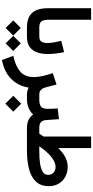

<svg xmlns="http://www.w3.org/2000/svg" viewBox="506 -1228 988 2041"><g transform="rotate(90 1000.5 -208.0)"><path d="M67.9 -222.7C67.9 -73.7 131.3 0 272.5 0H284.7V-131.3H272.5C240.2 -131.3 218.8 -139.2 207.5 -154.3C196.3 -169.4 190.4 -195.3 190.4 -231.9V-682.1H67.9Z M369.6 0C416 0 453.1 -9.8 480 -29.3C534.2 -68.4 554.7 -138.2 554.7 -223.6C554.7 -276.4 546.9 -335.9 534.7 -395L415 -364.3C426.3 -314.9 438 -260.7 438 -216.3C438 -191.4 433.1 -171.4 423.8 -155.3C414.1 -139.2 396 -131.3 369.6 -131.3H264.2V0ZM361.3 145.5 441.4 226.6 522.5 145.5 441.4 65.4ZM197.3 145.5 277.3 226.6 358.4 145.5 277.3 65.4Z M1002.4 0V-131.3H983.4C939.9 -131.3 918.5 -161.1 907.2 -205.6L878.9 -314.5L757.8 -274.4C768.6 -242.7 778.3 -209 787.1 -173.3C795.4 -137.7 799.8 -105 799.8 -75.7C799.8 -10.7 780.3 38.1 741.2 71.8C701.7 105.5 646 129.9 573.7 145.5L618.7 265.6C705.1 249 772.5 215.8 821.3 165.5C870.1 115.2 900.4 53.7 912.1 -19C929.7 -7.8 957 0 988.8 0Z M982.4 0H1039.6C1101.6 0 1158.7 -23.9 1197.3 -65.4C1226.6 -26.4 1271.5 0 1337.9 0H1349.1V-131.3H1338.9C1284.2 -131.3 1260.3 -154.3 1256.8 -205.6L1247.1 -340.3L1132.8 -326.7C1136.2 -293 1137.7 -258.8 1137.7 -222.2C1137.7 -188.5 1130.4 -164.6 1116.2 -151.4C1102.1 -138.2 1076.2 -131.3 1039.6 -131.3H982.4ZM998.5 145.5 1083 230 1167.5 145.5 1083 61Z M1329.6 -131.3V0H1582.5C1655.3 0 1719.7 -7.3 1776.4 -22C1833 -36.6 1877.9 -61 1910.6 -95.2C1943.4 -129.4 1959.5 -175.8 1959.5 -233.9C1959.5 -349.6 1874.5 -433.1 1751.5 -433.1C1677.2 -432.6 1616.2 -395 1554.2 -332.5V-682.1H1431.6V-176.8C1421.4 -161.6 1411.1 -147 1401.9 -131.3ZM1755.4 -304.2C1804.2 -304.2 1839.4 -272.5 1839.4 -225.1C1839.4 -199.7 1828.1 -180.2 1806.2 -167C1761.2 -139.6 1682.1 -131.3 1586.9 -131.3H1535.6C1599.1 -224.6 1679.2 -304.2 1755.4 -304.2Z"/></g></svg>

Font: Vazirmatn
Style: Bold
Weight: 700
Designer: Saber Rastikerdar
Foundry: Saber Rastikerdar
Version: Version 33.003